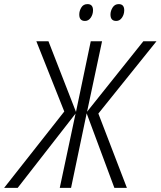

<svg xmlns="http://www.w3.org/2000/svg" viewBox="-73 -915 782 935"><path d="M-53 0 240 -372 104 -714H163L297 -370L369 -714H424L351 -371L625 -714H689L406 -362L545 0H484L349 -363L273 0H218L295 -362L13 0ZM341 -813Q358 -813 369 -829Q380 -845 380 -865Q380 -895 353 -895Q333 -895 323 -878.5Q313 -862 313 -844Q313 -813 341 -813ZM493 -813Q510 -813 521 -829Q532 -845 532 -865Q532 -895 505 -895Q486 -895 475.5 -878.5Q465 -862 465 -844Q465 -813 493 -813Z"/></svg>

Font: Noto Sans Display SemiCondensed Light
Style: Italic
Weight: 300
Width: 4
Italic angle: -12°
Designer: Monotype Design Team
Foundry: Monotype Imaging Inc.
Version: Version 1.900